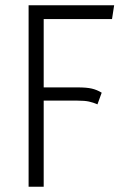

<svg xmlns="http://www.w3.org/2000/svg" viewBox="-20 -705 472 725"><path d="M145 -633V-375H273Q307 -375 326.5 -370.5Q346 -366 364 -355L348 -311Q332 -318 316 -321.5Q300 -325 273 -325H145V0H88V-685H411L403 -633Z"/></svg>

Font: Fira Sans Extra Condensed Light
Style: Regular
Weight: 300
Width: 1
Designer: Carrois Corporate & Edenspiekermann AG
Foundry: Carrois Corporate GbR & Edenspiekermann AG
Version: Version 4.203